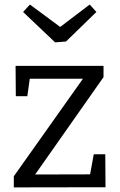

<svg xmlns="http://www.w3.org/2000/svg" viewBox="-20 -814 521 834"><path d="M437.3 -144 438.3 -0.7 40 0V-48.3L352.3 -489L363.7 -472H88L112 -491.3L98.7 -396H48.7L47.7 -528H429.7V-479L117 -33.7L112.7 -56L390 -56.7L367 -33L387.3 -144ZM369.7 -794.3 398.7 -762 266.7 -633.7 219.3 -630 80.3 -762 110 -794.3 268.7 -676.7 215.7 -677.3Z"/></svg>

Font: Bitter Thin
Style: Regular
Weight: 100
Designer: Sol Matas, and Bitter project Authors
Foundry: Sol Matas
Version: Version 2.002